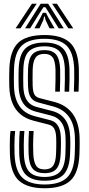

<svg xmlns="http://www.w3.org/2000/svg" viewBox="-20 -996 474 1025"><path d="M218 9Q126.4 9 81.4 -31.3Q36.5 -71.7 32.9 -171.1Q32.2 -188.4 32.2 -212.4Q32.1 -236.4 33 -259.5Q33.9 -282.5 36.1 -296.7H60.9Q59.2 -282.7 58.1 -262.8Q57.1 -242.9 57 -219.5Q57 -196.2 57.8 -171.9Q61.1 -84.6 99 -47.9Q136.8 -11.1 218 -11.1Q300.4 -11.1 338.1 -48.3Q375.8 -85.4 379 -172.1Q379.6 -188.2 380 -202.3Q380.3 -216.3 380.4 -230.9Q380.4 -245.5 379.8 -263.3Q377.3 -333 347.7 -373.1Q318.1 -413.2 264 -427.6L183 -449.5Q166.2 -454.1 154.5 -464.2Q142.8 -474.3 136.5 -492Q130.3 -509.7 129.5 -536.9Q128.8 -559.2 128.9 -580.9Q129 -602.7 129.7 -627.4Q131.5 -681.5 152 -705Q172.6 -728.5 217.8 -728.5Q259.9 -728.5 279.4 -705.2Q298.9 -681.9 301.1 -626.6Q301.9 -606.1 301.4 -572.2Q300.9 -538.2 299.7 -506.8H274.7Q275.9 -537.9 276.4 -572.6Q276.9 -607.3 276.3 -624.7Q274.5 -673.6 260 -691Q245.5 -708.4 217.8 -708.4Q184.5 -708.4 170.3 -688.9Q156.1 -669.3 154.4 -624.9Q153.8 -600 153.9 -577.6Q154.1 -555.2 154.4 -537.7Q155.1 -516.5 159 -503.2Q163 -490 170.5 -482.9Q178 -475.8 189.2 -472.8L269.8 -451.9Q333.5 -435.5 367.7 -388.9Q401.8 -342.3 404.8 -264.4Q405.3 -248.9 405.3 -234.1Q405.3 -219.2 405 -203.8Q404.6 -188.4 404 -171Q400 -74 356.4 -32.5Q312.9 9 218 9ZM218 -31.2Q150.2 -31.2 118 -63.2Q85.8 -95.2 82.8 -172.9Q82.1 -193.1 82.2 -216.7Q82.3 -240.2 83 -261.6Q83.8 -283.1 85.4 -296.7H110.2Q108.8 -282 107.9 -262.8Q107 -243.6 106.9 -220.8Q106.9 -198.1 107.7 -172.8Q110.2 -107.4 136 -79.4Q161.8 -51.3 218 -51.3Q274.8 -51.3 300.7 -79.6Q326.6 -107.9 329.1 -172.8Q329.9 -191.5 330.1 -205.5Q330.4 -219.5 330.4 -232.7Q330.5 -245.9 329.9 -261.3Q328.7 -296.3 319.5 -320.2Q310.3 -344.1 293.5 -358.5Q276.6 -373 252.4 -379.1L170.3 -400.3Q143.4 -407.3 123.4 -423.2Q103.5 -439.2 92.1 -466.8Q80.8 -494.4 79.5 -535.5Q79.1 -551.6 79 -567.1Q78.9 -582.6 79.1 -598Q79.3 -613.4 79.7 -628.5Q82.5 -705.4 115.3 -737.1Q148.2 -768.8 217.8 -768.8Q286.3 -768.8 317.2 -736.1Q348.2 -703.4 351 -627.9Q351.8 -607.5 351.3 -572.4Q350.8 -537.3 349.4 -506.8H324.6Q325.8 -535 326.4 -570Q327 -604.9 326.1 -628Q323.6 -692.8 298.4 -720.7Q273.2 -748.7 217.8 -748.7Q163 -748.7 135 -722.6Q107.1 -696.5 104.7 -628.2Q103.9 -602.4 103.9 -580.5Q103.9 -558.6 104.5 -536.1Q105.5 -502.5 114 -479.9Q122.5 -457.2 138.3 -443.8Q154.1 -430.4 176.6 -424.6L258.2 -403.5Q304 -391.8 328.4 -357.2Q352.7 -322.6 354.8 -262.3Q355.4 -247.5 355.5 -234.6Q355.5 -221.8 355.2 -207.4Q354.8 -193.1 354 -173.1Q351.2 -98.4 320.1 -64.8Q289.1 -31.2 218 -31.2ZM218 -71.5Q175.1 -71.5 154.9 -94.9Q134.8 -118.4 132.7 -174.8Q132.1 -196.4 132 -218.2Q132 -240 132.8 -260.1Q133.6 -280.1 134.7 -296.7H159.5Q158.3 -277.3 157.5 -258.3Q156.7 -239.3 156.8 -219Q156.8 -198.6 157.7 -175.4Q159.3 -133.8 172 -112.7Q184.6 -91.6 218 -91.6Q249.2 -91.6 263.5 -111.2Q277.7 -130.7 279.3 -176.4Q280.1 -195.6 280.3 -209.4Q280.5 -223.1 280.4 -234.8Q280.4 -246.6 280 -259.7Q279.3 -282.8 274.6 -297.3Q269.9 -311.8 261.4 -319.7Q252.9 -327.7 240.5 -330.7L157.9 -352Q117.4 -362.4 89.3 -385.9Q61.1 -409.4 46.1 -446.3Q31.1 -483.2 29.6 -533.8Q28.9 -560 29 -583.2Q29.2 -606.4 29.9 -630Q33.4 -725.1 76.7 -767.1Q120 -809 217.8 -809Q309.5 -809 353.3 -768.5Q397.1 -728 401 -629.8Q401.6 -609.7 401.2 -572.8Q400.7 -535.9 399.3 -506.8H374.4Q375.9 -538.8 376.3 -573.7Q376.7 -608.5 376 -628.9Q372.8 -715.4 335.6 -752.2Q298.4 -788.9 217.8 -788.9Q134 -788.9 96 -752.2Q58 -715.5 54.8 -629.3Q54 -601 54 -579.3Q54 -557.5 54.6 -534.6Q56 -490 68.8 -457.8Q81.6 -425.6 105.5 -405.4Q129.5 -385.1 164.1 -376.1L246.6 -354.8Q264.5 -350.4 277.1 -339.5Q289.7 -328.6 296.8 -309.4Q303.9 -290.2 304.9 -260.5Q305.5 -245.4 305.5 -233.3Q305.4 -221.1 305.2 -207.7Q304.9 -194.4 304.1 -175.2Q301.9 -119.6 282.1 -95.5Q262.4 -71.5 218 -71.5ZM63.3 -844.8 150.5 -976.1H175.9L89.4 -844.8ZM114 -844.8 197.2 -976.1H237L320.3 -844.8H293.3L242.4 -926.6L222.1 -957.7H212.1L191.8 -926.5L140.9 -844.8ZM163.8 -844.8 197 -904 208.8 -927.8H225.4L237.4 -904L271.2 -844.8H244.2L222.8 -890.1L218.9 -907.7H215.3L211.6 -890.1L190.8 -844.8ZM344.8 -844.8 258.4 -976.1H283.7L370.9 -844.8Z"/></svg>

Font: Big Shoulders Inline Thin
Style: Regular
Weight: 100
Designer: Patric King
Foundry: XO Type Co
Version: Version 2.002